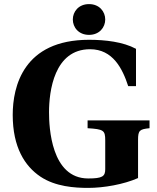

<svg xmlns="http://www.w3.org/2000/svg" viewBox="-20 -901 766 936"><path d="M335 -806C335 -768 363 -731 414 -731C465 -731 493 -768 493 -806C493 -844 465 -881 414 -881C363 -881 335 -844 335 -806ZM42 -341C42 -183 101 -91 177 -40C250 9 344 15 410 15C486 15 583 -2 653 -33V-219C653 -266 661 -271 709 -276V-314H407V-276C485 -271 493 -266 493 -217V-76C493 -41 479 -31 410 -31C229 -31 219 -281 219 -354C219 -456 244 -661 419 -661C530 -661 577 -567 605 -481H643V-663C580 -697 493 -707 414 -707C94 -707 42 -479 42 -341Z"/></svg>

Font: Heuristica
Style: Bold
Weight: 700
Version: Version 1.0.1